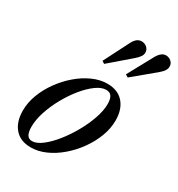

<svg xmlns="http://www.w3.org/2000/svg" viewBox="-199 -978 1038 1118"><g transform="rotate(30 320.0 -419.0)"><path d="M174.5 10.5Q104 10.5 66 -33.8Q28 -78 28 -153.5Q28 -206.5 48.2 -260.5Q68.5 -314.5 103.8 -363.5Q139 -412.5 183.8 -451Q228.5 -489.5 278.5 -512Q328.5 -534.5 377.5 -534.5Q448 -534.5 486.5 -490.8Q525 -447 525 -372Q525 -318.5 504.5 -264.2Q484 -210 448.8 -160.8Q413.5 -111.5 368.5 -72.8Q323.5 -34 273.5 -11.8Q223.5 10.5 174.5 10.5ZM163 -25Q192.5 -25 229 -52.8Q265.5 -80.5 302 -126Q338.5 -171.5 369.2 -226Q400 -280.5 418.5 -334.5Q437 -388.5 437 -432.5Q437 -465.5 425.8 -482.8Q414.5 -500 389 -500Q358 -500 321.5 -473.5Q285 -447 249 -402.8Q213 -358.5 183.5 -305.2Q154 -252 136.2 -197.5Q118.5 -143 118.5 -96.5Q118.5 -61.5 129 -43.2Q139.5 -25 163 -25ZM460.5 -624.5 442.5 -635.5 534.5 -804.5Q559 -848 590 -848Q610.5 -848 625.5 -834.5Q640.5 -821 640.5 -801Q640.5 -787 631.5 -773Q622.5 -759 602 -742ZM302 -624.5 285 -635.5 371 -804.5Q382.5 -827 396.2 -837.5Q410 -848 427 -848Q447.5 -848 462.5 -834.5Q477.5 -821 477.5 -801Q477.5 -787 468.2 -773.2Q459 -759.5 438.5 -742Z"/></g></svg>

Font: Libre Caslon Text
Style: Italic
Weight: 400
Italic angle: -22.583°
Designer: Pablo Impallari, Rodrigo Fuenzalida, Katja Schimmel
Foundry: Pablo Impallari, Rodrigo Fuenzalida
Version: Version 2.000